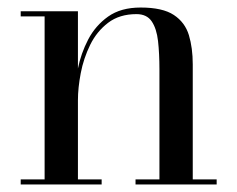

<svg xmlns="http://www.w3.org/2000/svg" viewBox="-20 -490 630 510"><path d="M35 -13.5H98.5V-446.5H35V-460H187V-308Q195 -348 214.2 -385Q233.5 -422 267.2 -446Q301 -470 353.5 -470Q412 -470 441.8 -450.2Q471.5 -430.5 481.8 -396.5Q492 -362.5 492 -319V-13.5H555.5V0H340V-13.5H403.5V-305.5Q403.5 -347.5 399.8 -380.8Q396 -414 383 -433.2Q370 -452.5 342.5 -452.5Q297.5 -452.5 267.2 -429.5Q237 -406.5 219.5 -370.8Q202 -335 194.5 -295.8Q187 -256.5 187 -224V-13.5H250V0H35Z"/></svg>

Font: Bodoni* 16
Style: Regular
Weight: 400
Version: Version 2.2